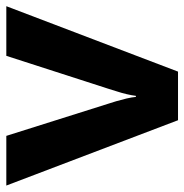

<svg xmlns="http://www.w3.org/2000/svg" viewBox="-8 -578 586 611"><g transform="rotate(-90 285.5 -273.0)"><path d="M207.9 0 0 -546.4H158.1L259.9 -223.7Q263.6 -213.3 268.3 -196.9Q273 -180.6 277 -164Q280.9 -147.5 282.1 -134.1H285.5Q287.1 -147.5 290.9 -163.6Q294.7 -179.8 300 -195.8Q305.2 -211.8 308.5 -223.1L412.8 -546.4H570.8L362.6 0Z"/></g></svg>

Font: Noto Sans Khmer
Style: Regular
Weight: 400
Designer: Danh Hong and the Monotype Design Team
Foundry: Monotype Imaging Inc.
Version: Version 2.003